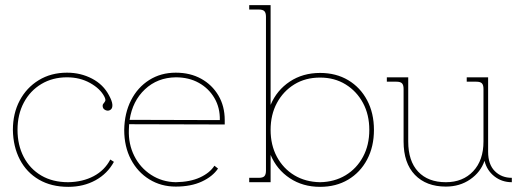

<svg xmlns="http://www.w3.org/2000/svg" viewBox="-20 -707 2026 745"><path d="M245 18Q179 18 131 -10Q83 -38 57 -88Q31 -138 30 -203Q30 -267 56.5 -317Q83 -367 130.5 -396Q178 -425 240 -425Q293 -425 337 -402Q381 -379 403 -337Q415 -315 416 -301.5Q417 -288 410 -282Q401 -275 391 -279Q381 -283 379 -291Q377 -300 381 -304.5Q385 -309 388 -314.5Q391 -320 385 -332Q369 -363 329.5 -385Q290 -407 240 -407Q184 -407 140.5 -381Q97 -355 72.5 -309Q48 -263 48 -203Q48 -144 72 -98Q96 -52 140 -26Q184 0 245 0Q301 -1 343.5 -23.5Q386 -46 408 -88L422 -79Q397 -33 350.5 -7.5Q304 18 245 18Z M833 -241Q834 -289 812 -326.5Q790 -364 751.5 -385.5Q713 -407 662 -407Q591 -406 542.5 -360.5Q494 -315 483 -242ZM662 17Q605 17 559.5 -11Q514 -39 488 -88.5Q462 -138 462 -203Q463 -268 488.5 -318Q514 -368 559 -396.5Q604 -425 662 -425Q718 -425 760.5 -401.5Q803 -378 827.5 -336.5Q852 -295 852 -241V-224L481 -225L480 -203Q478 -148 501 -102Q524 -56 566.5 -28.5Q609 -1 662 0Q718 -1 756 -18.5Q794 -36 812 -64L826 -53Q805 -22 763 -2.5Q721 17 662 17Z M1222 18Q1155 18 1104.5 -15.5Q1054 -49 1030 -106V0H947V-17H984Q1000 -17 1006 -23.5Q1012 -30 1012 -45V-642Q1012 -657 1006 -663.5Q1000 -670 984 -670H947V-687H1030V-300Q1054 -357 1104.5 -390.5Q1155 -424 1222 -424Q1284 -424 1331 -396Q1378 -368 1404.5 -318Q1431 -268 1431 -203Q1431 -138 1404.5 -88Q1378 -38 1331 -10Q1284 18 1222 18ZM1222 0Q1278 -1 1321 -27Q1364 -53 1388.5 -98.5Q1413 -144 1413 -203Q1413 -262 1388.5 -307.5Q1364 -353 1321 -379.5Q1278 -406 1222 -406Q1165 -406 1122 -379.5Q1079 -353 1054.5 -307.5Q1030 -262 1030 -203Q1030 -144 1054.5 -98.5Q1079 -53 1122 -27Q1165 -1 1222 0Z M1710 17Q1634 17 1590 -28.5Q1546 -74 1546 -158V-362Q1546 -377 1540 -383.5Q1534 -390 1518 -390H1481V-407H1564V-158Q1564 -82 1602.5 -41Q1641 0 1710 0Q1776 0 1816 -42.5Q1856 -85 1856 -158V-362Q1856 -377 1850 -383.5Q1844 -390 1828 -390H1791V-407H1874V-118Q1874 -69 1900 -43Q1926 -17 1966 -17V0Q1927 0 1898 -23Q1869 -46 1860 -83Q1845 -39 1804.5 -11Q1764 17 1710 17Z"/></svg>

Font: Grandiflora One
Style: Regular
Weight: 400
Designer: Haesung Cho
Foundry: JAMO
Version: Version 1.000; ttfautohint (v1.8.4.7-5d5b);gftools[0.9.28]